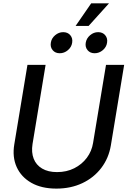

<svg xmlns="http://www.w3.org/2000/svg" viewBox="-20 -1115 762 1147"><path d="M316.9 11.7Q228 11.7 167.2 -22.9Q106.4 -57.6 79.6 -117.2Q52.7 -176.8 65.4 -252.9L144 -727.5H252.4L174.3 -254.4Q166.5 -204.6 181.2 -167Q195.8 -129.4 231.4 -108.2Q267.1 -86.9 320.8 -86.9Q377.9 -86.9 423.6 -109.9Q469.2 -132.8 498.8 -172.4Q528.3 -211.9 536.1 -261.7L613.3 -727.5H721.7L642.1 -245.6Q629.4 -169.9 585 -111.6Q540.5 -53.2 471.7 -20.8Q402.8 11.7 316.9 11.7ZM545.4 -796.9Q518.6 -796.9 503.2 -815.2Q487.8 -833.5 492.2 -859.9Q496.6 -886.2 518.1 -904.5Q539.6 -922.9 566.4 -922.9Q593.3 -922.9 608.6 -904.5Q624 -886.2 619.6 -859.9Q615.7 -833.5 594 -815.2Q572.3 -796.9 545.4 -796.9ZM336.9 -796.9Q310.1 -796.9 294.7 -815.2Q279.3 -833.5 283.7 -859.9Q287.6 -886.2 309.3 -904.5Q331.1 -922.9 357.4 -922.9Q384.8 -922.9 400.1 -904.5Q415.5 -886.2 411.1 -859.9Q407.2 -833.5 385.5 -815.2Q363.8 -796.9 336.9 -796.9ZM431.6 -960 524.9 -1095.2H631.3L509.3 -960Z"/></svg>

Font: Inter 28pt Medium
Style: Italic
Weight: 500
Italic angle: -9.3988°
Designer: Rasmus Andersson
Foundry: rsms
Version: Version 4.001;git-66647c0bb